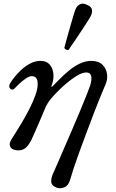

<svg xmlns="http://www.w3.org/2000/svg" viewBox="-20 -809 633 1044"><path d="M287 211Q259 200 258.5 178Q258 156 270 131Q276 119 291 84Q306 49 327 0.5Q348 -48 371 -101Q394 -154 414.5 -203.5Q435 -253 450 -290.5Q465 -328 470 -343Q481 -378 475.5 -396.5Q470 -415 450 -415Q428 -415 399.5 -398Q371 -381 341.5 -356Q312 -331 288 -306Q264 -281 251 -265Q246 -258 240 -248.5Q234 -239 230 -231Q225 -219 214.5 -194.5Q204 -170 192 -141.5Q180 -113 168.5 -87.5Q157 -62 150 -47Q143 -33 132 -18Q121 -3 103.5 4.5Q86 12 59 6Q40 1 34.5 -14.5Q29 -30 42 -51Q47 -59 63 -84Q79 -109 99.5 -143.5Q120 -178 139.5 -216Q159 -254 172 -290Q185 -326 185 -352Q185 -395 153 -395Q139 -395 119.5 -381.5Q100 -368 83 -352Q66 -336 58 -327Q51 -320 43 -322.5Q35 -325 31.5 -334Q28 -343 34 -354Q41 -367 57 -387.5Q73 -408 95.5 -429Q118 -450 145 -464Q172 -478 201 -478Q233 -478 250.5 -457.5Q268 -437 270.5 -406Q273 -375 260 -342Q259 -338 260.5 -337Q262 -336 265 -339Q280 -354 303 -377.5Q326 -401 353.5 -424Q381 -447 412.5 -462.5Q444 -478 476 -478Q516 -478 537 -457Q558 -436 562 -406Q566 -376 553 -348Q545 -330 529 -291Q513 -252 493 -200Q473 -148 452 -92Q431 -36 412 16Q393 68 380 107.5Q367 147 362 166Q353 200 330 209.5Q307 219 287 211ZM353.2 -538Q346.6 -535.4 339.2 -539.2Q331.8 -543 329.7 -548.7Q330.8 -552.8 336.3 -573.3Q341.8 -593.8 349.9 -622.7Q358 -651.6 366.6 -680.8Q375.1 -710 382 -733.1Q388.9 -756.1 393 -763.1Q400.1 -778.7 416 -786.2Q431.9 -793.6 453.2 -782.8Q477.6 -772.6 479.9 -756.6Q482.2 -740.6 475 -725Q471.5 -717.1 458.8 -697.1Q446.1 -677.1 429.3 -651.2Q412.5 -625.3 395.6 -600.6Q378.7 -575.8 366.7 -558.5Q354.8 -541.2 353.2 -538Z"/></svg>

Font: Zen Old Mincho
Style: Regular
Weight: 400
Designer: Yoshimichi Ohira
Foundry: Positype
Version: Version 1.001